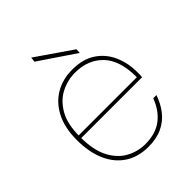

<svg xmlns="http://www.w3.org/2000/svg" viewBox="-201 -805 928 928"><g transform="rotate(-45 263.5 -341.0)"><path d="M269 12Q199 12 149 -21Q99 -54 73 -114.5Q47 -175 47 -256Q47 -339 76 -396Q105 -453 155.5 -483Q206 -513 272 -513Q345 -513 392.5 -481Q440 -449 463 -396.5Q486 -344 486 -282Q486 -273 486 -265.5Q486 -258 485 -248H58V-266H467Q467 -382 413 -437.5Q359 -493 272 -493Q220 -493 174 -469.5Q128 -446 98.5 -395Q69 -344 69 -261V-252Q69 -167 96.5 -113Q124 -59 169.5 -33.5Q215 -8 269 -8Q338 -8 383 -42Q428 -76 451 -138H473Q458 -94 431.5 -60Q405 -26 365 -7Q325 12 269 12ZM355 -544 170 -669 173 -694 356 -568Z"/></g></svg>

Font: DM Sans 17pt Thin
Style: Regular
Weight: 250
Version: Version 4.004;gftools[0.9.30]